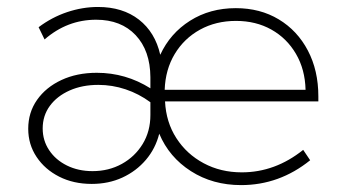

<svg xmlns="http://www.w3.org/2000/svg" viewBox="-20 -518 980 551"><path d="M870.1 -58.1Q781.7 13.2 671.9 13.2Q590.3 13.2 527.8 -26.9Q465.3 -66.9 437 -134.3Q426.3 -91.8 398.7 -59.3Q371.1 -26.9 331.3 -8.5Q291.5 9.8 243.2 9.8Q190.9 9.8 149.9 -11Q108.9 -31.7 85 -67.6Q61 -103.5 61 -148.4Q61 -195.3 86.4 -231.4Q111.8 -267.6 156.2 -288.3Q200.7 -309.1 257.8 -309.1Q340.8 -309.1 411.6 -264.6V-296.4Q411.1 -372.6 369.4 -417Q327.6 -461.4 255.9 -461.4Q172.9 -461.4 107.9 -404.8L90.8 -439.9Q128.4 -468.3 172.6 -483.2Q216.8 -498 261.2 -498Q332 -498 378.7 -461.7Q425.3 -425.3 439.9 -360.8Q468.3 -422.4 525.4 -458.5Q582.5 -494.6 656.7 -494.6Q726.6 -494.6 780 -462.4Q833.5 -430.2 863.5 -373Q893.6 -315.9 893.6 -241.2V-227.1H453.6Q456.5 -167.5 486.1 -121.6Q515.6 -75.7 564.5 -49.6Q613.3 -23.4 673.8 -23.4Q769.5 -23.4 850.1 -87.9ZM452.6 -260.3H856.9Q855.5 -318.8 829.3 -363.5Q803.2 -408.2 758.8 -433.1Q714.4 -458 657.2 -458Q599.6 -458 554 -432.9Q508.3 -407.7 481.4 -363Q454.6 -318.4 452.6 -260.3ZM411.6 -224.6Q378.4 -249 340.3 -261.7Q302.2 -274.4 262.2 -274.4Q215.8 -274.4 179.7 -258.3Q143.6 -242.2 123 -214.1Q102.5 -186 102.5 -149.4Q102.5 -114.7 121.1 -86.9Q139.6 -59.1 172.1 -43Q204.6 -26.9 245.6 -26.9Q292 -26.9 329.6 -47.6Q367.2 -68.4 389.4 -104.7Q411.6 -141.1 411.6 -188Z"/></svg>

Font: Kumbh Sans ExtraLight
Style: Regular
Weight: 250
Version: Version 1.005